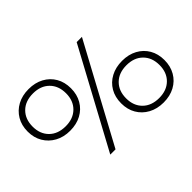

<svg xmlns="http://www.w3.org/2000/svg" viewBox="-133 -1071 1394 1394"><g transform="rotate(-45 564.0 -374.5)"><path d="M253 -328Q187 -328 137 -355.5Q87 -383 58.5 -431Q30 -479 30 -542Q30 -606 58.5 -654Q87 -702 137 -729Q187 -756 253 -756Q319 -756 369 -729Q419 -702 447 -654Q475 -606 475 -542Q475 -479 447 -430.5Q419 -382 369 -355Q319 -328 253 -328ZM253 -374Q331 -374 377.5 -420Q424 -466 424 -542Q424 -619 377.5 -665Q331 -711 253 -711Q174 -711 127.5 -665Q81 -619 81 -542Q81 -466 127.5 -420Q174 -374 253 -374ZM878 7Q812 7 761.5 -20.5Q711 -48 683 -96Q655 -144 655 -207Q655 -271 683 -319Q711 -367 761.5 -394Q812 -421 878 -421Q944 -421 994 -394Q1044 -367 1072 -319Q1100 -271 1100 -207Q1100 -144 1072 -95.5Q1044 -47 994 -20Q944 7 878 7ZM878 -39Q956 -39 1002.5 -85Q1049 -131 1049 -207Q1049 -284 1002.5 -330Q956 -376 878 -376Q799 -376 752.5 -330Q706 -284 706 -207Q706 -131 752.5 -85Q799 -39 878 -39ZM741 -750H795L390 0H336Z"/></g></svg>

Font: Unbounded ExtraLight
Style: Regular
Weight: 250
Designer: Luke Prowse, Jean-Baptiste Morizot, Fátima Lázaro, Florian Runge
Foundry: NaN
Version: Version 1.701;gftools[0.9.28.dev5+ged2979d]